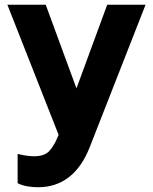

<svg xmlns="http://www.w3.org/2000/svg" viewBox="-20 -566 642 806"><path d="M140 220C239 220 313 164 357 51L591 -546H430L301 -195L172 -546H11L226 0L216 23C208 40 198 56 185 70C172 83 151 90 122 90C101 90 73 85 54 80V203C77 215 108 220 140 220Z"/></svg>

Font: Plus Jakarta Sans ExtraBold
Style: Regular
Weight: 800
Designer: Gumpita Rahayu
Foundry: Tokotype
Version: Version 2.071;gftools[0.9.30]